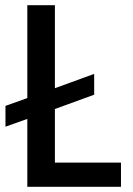

<svg xmlns="http://www.w3.org/2000/svg" viewBox="-20 -718 513 738"><path d="M445 0H85V-261L1 -231V-311L85 -341V-698H191V-379L342 -434V-354L191 -299V-93H445Z"/></svg>

Font: IBM Plex Sans Condensed Medium
Style: Regular
Weight: 500
Width: 3
Designer: Mike Abbink, Paul van der Laan, Pieter van Rosmalen
Foundry: Bold Monday
Version: Version 1.3